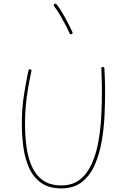

<svg xmlns="http://www.w3.org/2000/svg" viewBox="-20 -1044 699 1065"><path d="M147.9 -659.7Q144.5 -660.6 141.6 -658.7Q138.7 -656.7 137.7 -653.3Q122.6 -582.5 111.8 -510.5Q101.1 -438.5 101.1 -358.4Q101.1 -292 109.6 -228Q118.2 -164.1 141.6 -112.3Q165 -60.5 208.3 -29.8Q251.5 1 320.3 1Q389.2 1 434.1 -34.4Q479 -69.8 505.1 -128.4Q531.2 -187 543.7 -257.8Q556.2 -328.6 559.6 -400.9Q563 -473.1 563 -534.7Q563 -556.6 562.5 -578.6Q562 -600.6 561 -622.3Q560.1 -644 559.1 -665Q559.1 -668.9 556.4 -670.9Q553.7 -672.9 549.8 -672.9Q546.4 -672.9 544.2 -670.4Q542 -668 542 -664.1Q543 -643.1 543.7 -621.3Q544.4 -599.6 544.9 -577.9Q545.4 -556.2 545.4 -534.7Q545.4 -471.2 541.7 -399.9Q538.1 -328.6 526.1 -260.5Q514.2 -192.4 489.7 -137Q465.3 -81.5 424.1 -48.6Q382.8 -15.6 320.3 -15.6Q257.8 -15.6 218.3 -43.7Q178.7 -71.8 157 -120.1Q135.3 -168.5 127 -230Q118.7 -291.5 118.7 -358.4Q118.7 -411.1 123.3 -460Q127.9 -508.8 136 -555.7Q144 -602.5 154.3 -649.4Q155.3 -652.8 153.3 -656Q151.4 -659.2 147.9 -659.7ZM281.2 -1022Q278.8 -1020 278.3 -1016.1Q277.8 -1012.2 279.8 -1009.8Q293.9 -992.2 309.6 -966.1Q325.2 -939.9 340.1 -911.9Q355 -883.8 366.2 -858.9Q367.7 -855.5 370.8 -854.2Q374 -853 377.4 -854.5Q380.9 -856 382.1 -859.1Q383.3 -862.3 381.8 -865.7Q364.7 -903.3 340.3 -947.8Q315.9 -992.2 293.5 -1020.5Q291.5 -1022.9 287.6 -1023.7Q283.7 -1024.4 281.2 -1022Z"/></svg>

Font: Mikhak VF
Style: Regular
Weight: 100
Designer: Amin Abedi
Version: Version 3.001